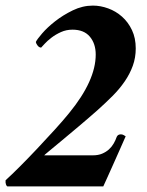

<svg xmlns="http://www.w3.org/2000/svg" viewBox="-23 -666 525 686"><path d="M462 -493Q462 -460 451.5 -431Q441 -402 422.5 -375Q404 -348 379 -323Q354 -298 325 -272Q291 -242 256.5 -213Q222 -184 195 -161.5Q168 -139 151 -125Q134 -111 135 -111H308Q328 -111 342 -117Q356 -123 366 -132Q376 -141 383 -153Q390 -165 394 -177Q398 -186 409 -186Q414 -186 418.5 -183.5Q423 -181 426 -179Q418 -160 405.5 -132.5Q393 -105 381 -77.5Q369 -50 359 -28.5Q349 -7 346 0H4Q1 0 -1.5 -6.5Q-4 -13 -3 -22Q18 -41 48 -71Q78 -101 110 -135Q142 -169 172.5 -202.5Q203 -236 224 -262Q319 -378 319 -471Q319 -510 298 -535Q277 -560 236 -560Q214 -560 195 -551.5Q176 -543 161 -531.5Q146 -520 136.5 -509.5Q127 -499 124 -496Q117 -496 111.5 -503Q106 -510 105 -516Q109 -525 127.5 -546.5Q146 -568 174 -590Q202 -612 237 -629Q272 -646 309 -646Q336 -646 363.5 -636Q391 -626 413 -606.5Q435 -587 448.5 -558.5Q462 -530 462 -493Z"/></svg>

Font: Vermiglione
Style: Bold Italic
Weight: 700
Italic angle: -11°
Version: Version 1.000